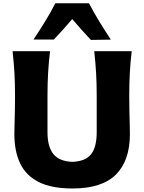

<svg xmlns="http://www.w3.org/2000/svg" viewBox="-20 -1105 857 1141"><path d="M410.6 15.1Q287.1 15.1 210.9 -22.9Q134.8 -61 100.1 -133.3Q65.4 -205.6 65.4 -308.6Q65.4 -330.1 66.4 -366.2Q67.4 -402.3 68.4 -445.8Q69.3 -489.3 69.3 -532.7Q69.3 -610.8 65.7 -672.6Q62 -734.4 54.7 -800.8H277.3Q269.5 -734.4 265.9 -672.6Q262.2 -610.8 262.2 -532.7V-319.3Q262.2 -232.9 297.1 -189.7Q332 -146.5 409.7 -143.1Q489.7 -146.5 522.2 -189.5Q554.7 -232.4 554.7 -319.3V-532.7Q554.7 -610.8 551 -672.6Q547.4 -734.4 540 -800.8H762.7Q754.9 -734.4 751.5 -672.6Q748 -610.8 748 -532.7Q748 -489.3 749 -445.1Q750 -400.9 751 -364.7Q752 -328.6 752 -308.1Q752 -150.9 669.2 -67.9Q586.4 15.1 410.6 15.1ZM520 -867.7Q491.2 -897.9 463.6 -929.2Q436 -960.4 409.2 -991.7Q382.8 -960.9 356 -930.7Q329.1 -900.4 300.3 -870.1H179.2Q214.8 -923.8 248.3 -978Q281.7 -1032.2 308.6 -1085.4H508.8Q536.6 -1032.2 569.8 -977.8Q603 -923.3 638.7 -869.6Z"/></svg>

Font: Pinar-DS1-FD Bold
Style: Regular
Weight: 700
Designer: Amin Abedi
Version: Version 2.000